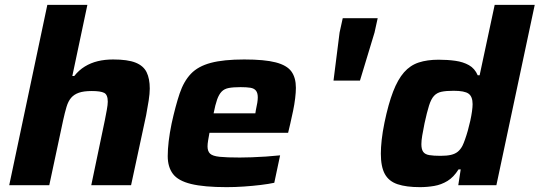

<svg xmlns="http://www.w3.org/2000/svg" viewBox="-20 -763 2223 791"><path d="M18 0 175 -743H340L278 -450H286Q305 -474 329.5 -489Q354 -504 383 -511Q412 -518 446 -518Q506 -518 538.5 -505Q571 -492 584 -465.5Q597 -439 597 -398Q597 -378 592.5 -348.5Q588 -319 582 -288L520 0H356L412 -268Q416 -288 420 -310Q424 -332 424 -344Q424 -373 409 -380.5Q394 -388 358 -388Q325 -388 305 -381Q285 -374 273 -360Q261 -346 254 -322.5Q247 -299 240 -267L183 0Z M914 8Q821 8 767.5 -5Q714 -18 692.5 -46.5Q671 -75 671 -120Q671 -148 675 -181.5Q679 -215 687 -254Q703 -327 720 -377.5Q737 -428 766.5 -459Q796 -490 848.5 -504Q901 -518 986 -518Q1070 -518 1116 -506Q1162 -494 1180.5 -468.5Q1199 -443 1199 -401Q1199 -383 1196 -358Q1193 -333 1187.5 -306.5Q1182 -280 1176 -254L1167 -216H843Q840 -200 837.5 -185Q835 -170 835 -160Q835 -140 845.5 -130Q856 -120 885 -117Q914 -114 968 -114Q989 -114 1017 -115Q1045 -116 1075.5 -118Q1106 -120 1134 -123L1110 -10Q1087 -5 1054 -1Q1021 3 984.5 5.5Q948 8 914 8ZM860 -296H1032L1034 -309Q1038 -327 1040 -339.5Q1042 -352 1042 -362Q1042 -380 1034.5 -389.5Q1027 -399 1011.5 -401.5Q996 -404 971 -404Q941 -404 922.5 -400.5Q904 -397 893 -385.5Q882 -374 874.5 -353Q867 -332 860 -296Z M1354 -431 1379 -629 1392 -688H1536L1523 -629L1463 -431Z M1710 8Q1654 8 1618 -4Q1582 -16 1565.5 -46Q1549 -76 1549 -130Q1549 -155 1552.5 -187Q1556 -219 1564 -258Q1580 -335 1599.5 -385.5Q1619 -436 1644.5 -465Q1670 -494 1705 -505.5Q1740 -517 1787 -517Q1824 -517 1856 -512.5Q1888 -508 1912 -494.5Q1936 -481 1948 -453H1956L2018 -743H2183L2025 0H1868L1878 -65H1869Q1849 -33 1823.5 -17.5Q1798 -2 1769 3Q1740 8 1710 8ZM1795 -121Q1821 -121 1838 -125Q1855 -129 1866 -138Q1877 -147 1885 -162Q1890 -172 1896 -189Q1902 -206 1907.5 -225.5Q1913 -245 1917.5 -265.5Q1922 -286 1924.5 -304Q1927 -322 1927 -334Q1927 -365 1910.5 -377Q1894 -389 1849 -389Q1818 -389 1799 -385Q1780 -381 1768 -368Q1756 -355 1747.5 -328Q1739 -301 1729 -255Q1723 -225 1719.5 -204.5Q1716 -184 1716 -169Q1716 -148 1723.5 -137.5Q1731 -127 1748.5 -124Q1766 -121 1795 -121Z"/></svg>

Font: Saira SemiExpanded
Style: Bold Italic
Weight: 700
Width: 6
Italic angle: -12°
Designer: Hector Gatti with collaboration of the Omnibus-Type team
Foundry: Omnibus-Type
Version: Version 1.101